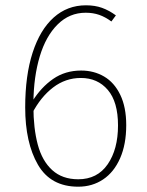

<svg xmlns="http://www.w3.org/2000/svg" viewBox="-20 -694 556 724"><path d="M304 -674Q338 -674 364.5 -664.5Q391 -655 417 -636L400 -613Q377 -630 354 -638Q331 -646 303 -646Q242 -646 197.5 -602Q153 -558 130 -481.5Q107 -405 106 -308V-293Q106 -210 122.5 -148.5Q139 -87 177 -52.5Q215 -18 275 -18Q347 -18 386 -74.5Q425 -131 425 -221Q425 -310 386.5 -355Q348 -400 285 -400Q227 -400 180 -364Q133 -328 101 -266L102 -312Q135 -365 180.5 -396.5Q226 -428 286 -428Q334 -428 372.5 -405.5Q411 -383 433.5 -336.5Q456 -290 456 -222Q456 -150 433 -97.5Q410 -45 369 -17.5Q328 10 275 10Q171 10 123 -73Q75 -156 75 -289Q75 -409 103 -495.5Q131 -582 182.5 -628Q234 -674 304 -674Z"/></svg>

Font: Firava
Style: Regular
Weight: 400
Designer: Carrois Corporate & Edenspiekermann AG
Foundry: Greg Finn Gibson
Version: Version 5.000